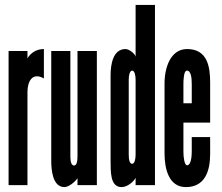

<svg xmlns="http://www.w3.org/2000/svg" viewBox="-20 -755 904 783"><path d="M159 -555C125 -555 103 -536 92 -517V-547H15V0H92V-380C92 -423 112 -462 159 -435Z M296 -116C296 -95 292 -80 282 -80C272 -80 267 -94 267 -115V-547H189V-99C189 -66 193 8 243 8C260 8 286 -13 296 -28V0H375V-547H296Z M612 -735H533V-524C530 -537 506 -555 492 -555C441 -555 431 -493 431 -448V-99C432 -60 427 8 476 8C502 8 528 -18 533 -30V0H612ZM533 -125C533 -106 529 -87 519 -87C508 -87 505 -105 505 -125V-431C505 -450 510 -467 519 -467C529 -467 533 -447 533 -431Z M762 -196V-136C762 -117 759 -81 743 -81C732 -81 728 -114 728 -136V-255H837V-418C837 -481 827 -555 743 -555C676 -555 651 -480 651 -415V-130C651 -67 668 8 738 8C815 8 837 -56 837 -127V-196ZM728 -411C728 -427 729 -467 742 -467C759 -467 762 -438 762 -411V-334H728Z"/></svg>

Font: League Gothic Condensed
Style: Regular
Weight: 400
Width: 3
Designer: Tyler Finck
Foundry: The League of Moveable Type
Version: Version 1.001;PS 001.001;hotconv 1.0.56;makeotf.lib2.0.21325